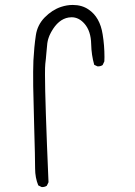

<svg xmlns="http://www.w3.org/2000/svg" viewBox="-20 -762 540 769"><path d="M148.4 -12.7Q159.7 -12.7 167.5 -18.1L174.3 -32.2Q160.2 -360.8 160.2 -463.9Q160.2 -494.6 161.4 -505.9Q162.6 -517.1 163.8 -527.3Q165 -537.6 165.5 -546.9Q167.5 -565.9 168.2 -575.2Q168.9 -584.5 169.4 -588.1Q169.9 -591.8 170.7 -595.7Q171.4 -599.6 172.4 -603.3Q173.3 -606.9 174.8 -610.8Q176.3 -614.7 177.7 -618.7Q179.2 -622.6 181.2 -626.2Q183.1 -629.9 185.1 -633.8Q213.4 -685.1 254.9 -691.9Q260.7 -692.9 266.6 -692.9Q295.9 -692.9 318.4 -667Q344.2 -637.7 345.2 -585Q346.2 -541.5 357.4 -502.4L369.6 -496.6Q371.1 -496.1 372.1 -496.1Q383.3 -496.1 391.1 -501.5L397.9 -516.1Q398.4 -524.9 398.4 -533.7Q398.4 -580.1 391.1 -624.5Q380.4 -693.4 334.5 -724.1Q308.1 -742.2 271.5 -742.2Q248 -742.2 224.6 -734.4Q189 -722.7 158.7 -691.9Q129.4 -661.6 123.5 -620.1Q116.7 -574.7 113.8 -519.5Q112.8 -499 112.8 -474.9Q112.8 -450.7 113 -415.5Q113.3 -380.4 116.9 -255.1Q120.6 -129.9 120.6 -87.4Q120.6 -50.3 133.3 -19.5L146 -13.2Q147.5 -12.7 148.4 -12.7Z"/></svg>

Font: NaikaiFont
Style: ExtraLight
Weight: 200
Version: Version 1.89